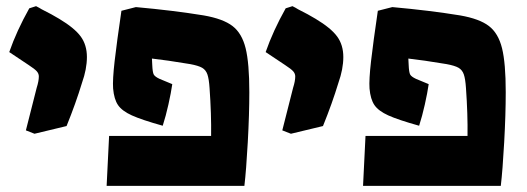

<svg xmlns="http://www.w3.org/2000/svg" viewBox="-20 -603 1709 623"><path d="M64 -180 99 -318Q106 -340 106 -355Q106 -364 99.5 -371.5Q93 -379 73 -392L10 -434Q34 -503 75 -576L97 -583Q109 -577 115 -573Q149 -556 172 -542Q222 -512 242 -484.5Q262 -457 262 -418Q262 -379 246 -334Q226 -268 196 -194L92 -169Z M334 -162H665Q666 -233 660 -317Q658 -347 653 -361.5Q648 -376 636 -383Q624 -390 597 -395Q519 -408 473 -413L474 -393Q475 -368 479 -361Q483 -354 498 -347L539 -330Q535 -302 526.5 -264Q518 -226 508 -195Q440 -214 408 -228.5Q376 -243 363 -262Q350 -281 347 -316Q345 -344 352 -405Q359 -466 374 -568L421 -580Q543 -569 641 -553Q704 -542 734.5 -518.5Q765 -495 777 -446.5Q789 -398 789 -304Q789 -232 784 -141.5Q779 -51 773 0H326Z M896 -180 931 -318Q938 -340 938 -355Q938 -364 931.5 -371.5Q925 -379 905 -392L842 -434Q866 -503 907 -576L929 -583Q941 -577 947 -573Q981 -556 1004 -542Q1054 -512 1074 -484.5Q1094 -457 1094 -418Q1094 -379 1078 -334Q1058 -268 1028 -194L924 -169Z M1166 -162H1497Q1498 -233 1492 -317Q1490 -347 1485 -361.5Q1480 -376 1468 -383Q1456 -390 1429 -395Q1351 -408 1305 -413L1306 -393Q1307 -368 1311 -361Q1315 -354 1330 -347L1371 -330Q1367 -302 1358.5 -264Q1350 -226 1340 -195Q1272 -214 1240 -228.5Q1208 -243 1195 -262Q1182 -281 1179 -316Q1177 -344 1184 -405Q1191 -466 1206 -568L1253 -580Q1375 -569 1473 -553Q1536 -542 1566.5 -518.5Q1597 -495 1609 -446.5Q1621 -398 1621 -304Q1621 -232 1616 -141.5Q1611 -51 1605 0H1158Z"/></svg>

Font: Suez One
Style: Regular
Weight: 400
Designer: Michal Sahar
Foundry: Hagilda
Version: Version 1.001